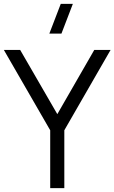

<svg xmlns="http://www.w3.org/2000/svg" viewBox="-20 -980 596 1000"><path d="M300 -805H237L296.5 -960H359.5ZM241.5 0V-301.5L0 -720H85L278.5 -385.5L471 -720H556L315 -301.5V0Z"/></svg>

Font: Vela Sans
Style: Regular
Weight: 400
Designer: Principal design: Mikhail Sharanda - project Manrope.
Design modification: Ravid Balaliev
Foundry: Mikhail Sharanda
Version: Version 1.001